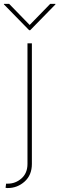

<svg xmlns="http://www.w3.org/2000/svg" viewBox="-43 -770 307 995"><path d="M99.4 -545.5H122.2V79.5Q122.2 137.1 84.7 170.8Q47.2 204.5 -2.8 204.5Q-5 204.5 -7.5 204.4Q-9.9 204.2 -14.2 203.1L-11.4 181.8H-2.8Q37.6 181.8 68.5 154.5Q99.4 127.1 99.4 79.5ZM4.3 -750 110.8 -640.6 217.3 -750H244.3V-747.2L113.6 -613.6H108L-22.7 -747.2V-750Z"/></svg>

Font: Inter Thin BETA
Style: Regular
Weight: 100
Designer: Rasmus Andersson
Foundry: rsms
Version: Version 3.011;git-f93a4a705